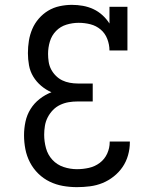

<svg xmlns="http://www.w3.org/2000/svg" viewBox="-20 -763 640 791"><path d="M297 8Q268 8 239.5 3Q211 -2 185 -14.5Q159 -27 138 -47.5Q117 -68 103.5 -94Q90 -120 84.5 -148.5Q79 -177 79 -206Q79 -234 85 -262Q91 -290 106 -314Q121 -338 143.5 -355.5Q166 -373 192 -383Q169 -393 149.5 -409.5Q130 -426 117 -447.5Q104 -469 99.5 -494Q95 -519 95 -544Q95 -570 99 -595Q103 -620 113 -643.5Q123 -667 140 -686.5Q157 -706 178.5 -719Q200 -732 225.5 -737.5Q251 -743 276 -743Q299 -743 321.5 -739Q344 -735 364.5 -725.5Q385 -716 402 -700.5Q419 -685 431 -666V-735H505V-555H431Q431 -579 422 -602.5Q413 -626 394.5 -641.5Q376 -657 352.5 -663Q329 -669 304 -669Q279 -669 254 -661.5Q229 -654 211 -635.5Q193 -617 185.5 -592Q178 -567 178 -541Q178 -525 180.5 -508.5Q183 -492 190.5 -477.5Q198 -463 210 -451Q222 -439 236.5 -432Q251 -425 267.5 -422Q284 -419 300 -419H362V-345H300Q281 -345 263 -342Q245 -339 228 -331Q211 -323 198 -309.5Q185 -296 176.5 -279.5Q168 -263 165 -244.5Q162 -226 162 -208Q162 -180 169.5 -152.5Q177 -125 196 -104.5Q215 -84 242 -75Q269 -66 297 -66Q322 -66 346.5 -71.5Q371 -77 391 -92Q411 -107 421.5 -130Q432 -153 432 -178V-180H515V-177Q515 -150 507.5 -123.5Q500 -97 485 -75Q470 -53 448.5 -36Q427 -19 402.5 -9Q378 1 351 4.5Q324 8 297 8Z"/></svg>

Font: Iosevka Etoile
Style: Regular
Weight: 400
Designer: Belleve Invis
Foundry: Belleve Invis
Version: Version 33.2.4